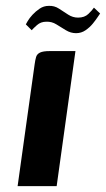

<svg xmlns="http://www.w3.org/2000/svg" viewBox="-20 -634 361 654"><path d="M40 0Q54 -104 69 -208Q84 -312 98 -415Q100 -430 103 -440Q106 -450 116.5 -455Q127 -460 149 -460H237L173 0ZM239 -521Q221 -521 204.5 -531Q188 -541 172 -551Q156 -561 137 -560Q119 -560 106 -548.5Q93 -537 88 -531L68 -551Q69 -553 74.5 -562.5Q80 -572 90.5 -583.5Q101 -595 115 -604.5Q129 -614 146 -614Q165 -615 181 -604.5Q197 -594 212.5 -584Q228 -574 246 -574Q268 -574 281 -586.5Q294 -599 300 -608L321 -588Q320 -587 313.5 -577Q307 -567 296.5 -554Q286 -541 271.5 -531Q257 -521 239 -521Z"/></svg>

Font: Genos SemiBold
Style: Italic
Weight: 600
Italic angle: -8°
Version: Version 1.010